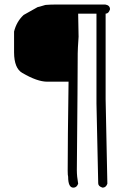

<svg xmlns="http://www.w3.org/2000/svg" viewBox="-20 -694 540 860"><path d="M234.4 -673.8H451.2Q472.7 -670.4 472.7 -652.3Q466.8 -632.8 453.1 -632.8V-250L460.9 128.9Q454.6 146.5 439.5 146.5Q419.9 140.6 419.9 127L412.1 -230.5V-632.8H330.1Q330.1 -613.3 332 -529.3Q328.1 -473.1 328.1 -455.1Q328.1 -358.9 324.2 68.4Q324.2 95.7 330.1 128.9Q323.7 146.5 308.6 146.5Q285.2 146.5 285.2 97.7Q283.2 91.8 283.2 70.3Q283.2 -64 287.1 -328.1H191.4Q147 -328.1 80.1 -367.2Q43.5 -387.7 43 -459V-552.7Q54.2 -597.7 85.9 -627L148.4 -662.1Q151.4 -662.1 183.6 -671.9Q205.6 -673.8 234.4 -673.8Z"/></svg>

Font: CEF Fonts CJK Mono
Style: Regular
Weight: 400
Designer: PartyBoss (派对大魔王)
Version: Release 2.25